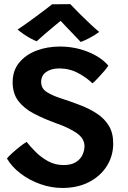

<svg xmlns="http://www.w3.org/2000/svg" viewBox="-20 -899 616 926"><path d="M281 7.5Q227 7.5 174.8 -11Q122.5 -29.5 80 -61.5Q37.5 -93.5 13.5 -134.5Q17.5 -141 35.8 -157.8Q54 -174.5 74.8 -191Q95.5 -207.5 108.5 -214.5Q127.5 -190.5 153.5 -164.8Q179.5 -139 212.8 -121Q246 -103 287 -103Q323.5 -103 345.5 -116.8Q367.5 -130.5 377.5 -151.5Q387.5 -172.5 387.5 -194Q387.5 -230.5 350.8 -256.5Q314 -282.5 251 -304.5Q191.5 -326 144 -350.8Q96.5 -375.5 68.8 -411.5Q41 -447.5 41 -502Q41 -559 72.8 -597.2Q104.5 -635.5 156.2 -655Q208 -674.5 268.5 -674.5Q340.5 -674.5 403.8 -649.2Q467 -624 502.5 -582.5Q496.5 -572.5 482.5 -556Q468.5 -539.5 452.8 -523Q437 -506.5 426 -497Q399.5 -523.5 357.5 -546.2Q315.5 -569 265.5 -569Q227.5 -569 203 -552Q178.5 -535 178.5 -503.5Q178.5 -472 205.8 -455Q233 -438 270 -426Q321 -409.5 367 -391.8Q413 -374 448.8 -350.2Q484.5 -326.5 505.2 -292Q526 -257.5 526 -207Q526 -147 495.2 -98.2Q464.5 -49.5 409.5 -21Q354.5 7.5 281 7.5ZM319 -879Q338 -858.5 364.8 -832Q391.5 -805.5 417.2 -781.5Q443 -757.5 458.5 -745Q436.5 -728.5 412.2 -716Q388 -703.5 369.5 -696.5Q354.5 -712.5 335.5 -732.2Q316.5 -752 299.2 -770Q282 -788 272.5 -798.5Q261 -789 240.5 -772.2Q220 -755.5 197.5 -736Q175 -716.5 157 -700Q145.5 -704 128 -713.5Q110.5 -723 93.5 -734.8Q76.5 -746.5 65 -756.5Q95 -776.5 130 -802Q165 -827.5 193.2 -848.8Q221.5 -870 231.5 -878.5Q239 -878.5 256.2 -878.5Q273.5 -878.5 291.5 -878.8Q309.5 -879 319 -879Z"/></svg>

Font: Grandstander SemiBold
Style: Regular
Weight: 600
Designer: Tyler Finck
Foundry: Etcetera Type Co
Version: Version 1.200; ttfautohint (v1.8.3)